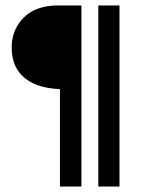

<svg xmlns="http://www.w3.org/2000/svg" viewBox="-20 -679 529 699"><path d="M276.4 0V-659.2H189.5Q85 -658.2 42 -583Q22.5 -548.8 22.5 -506.8Q22.5 -404.3 116.2 -369.1Q152.3 -356.4 198.2 -354.5V0ZM415 0V-659.2H337.9V0Z"/></svg>

Font: Yaldevi Colombo Medium
Style: Regular
Weight: 500
Designer: Sol Matas, Denzil Rajitha, Kosala Senevirathne and Pathum Egodawatta
Foundry: Mooniak
Version: Version 1.020 ; ttfautohint (v1.6)